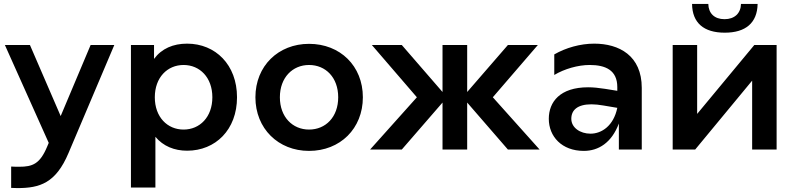

<svg xmlns="http://www.w3.org/2000/svg" viewBox="-20 -764 4070 981"><path d="M37 87V196C48 196 59 197 69 197C183 197 265 172 330 18L564 -534H443L290 -171L133 -534H5L229 -34L221 -15C184 74 146 88 78 88C66 88 52 88 37 87Z M936 -541C865 -541 806 -516 767 -463V-534H649V194H774V-65C814 -17 871 6 936 6C1081 6 1191 -101 1191 -267C1191 -433 1081 -541 936 -541ZM918 -432C1001 -432 1065 -368 1065 -267C1065 -166 1001 -102 918 -102C835 -102 771 -166 771 -267C771 -368 835 -432 918 -432Z M1559 7C1718 7 1834 -107 1834 -267C1834 -427 1718 -540 1559 -540C1402 -540 1285 -427 1285 -267C1285 -107 1402 7 1559 7ZM1559 -102C1475 -102 1410 -166 1410 -267C1410 -368 1475 -432 1559 -432C1644 -432 1708 -368 1708 -267C1708 -166 1644 -102 1559 -102Z M2033 0 2241 -240V0H2367V-240L2575 0H2737L2498 -267L2728 -534H2575L2367 -294V-534H2241V-294L2033 -534H1880L2110 -267L1871 0Z M3142 0H3259V-315C3259 -480 3143 -541 3016 -541C2945 -541 2871 -520 2812 -486V-381C2864 -412 2933 -432 2993 -432C3073 -432 3134 -406 3134 -319V-300L3072 -310C3040 -315 3011 -318 2985 -318C2841 -318 2784 -243 2784 -157C2784 -67 2850 7 2963 7C3037 7 3105 -34 3142 -133ZM2899 -157C2899 -202 2931 -231 3002 -231C3020 -231 3040 -229 3063 -225L3134 -213C3115 -121 3054 -81 2997 -81C2944 -81 2899 -112 2899 -157Z M3417 0H3532L3823 -352V0H3948V-534H3834L3542 -182V-534H3417ZM3683 -597C3790 -597 3849 -647 3851 -744H3766C3765 -696 3733 -666 3682 -666C3630 -666 3600 -696 3599 -744H3516C3517 -647 3576 -597 3683 -597Z"/></svg>

Font: Chess Sans SemiBold
Style: Regular
Weight: 600
Designer: Wolf Bōese
Foundry: Wolf Bōese
Version: Version 7.223;Glyphs 3.3 (3306)